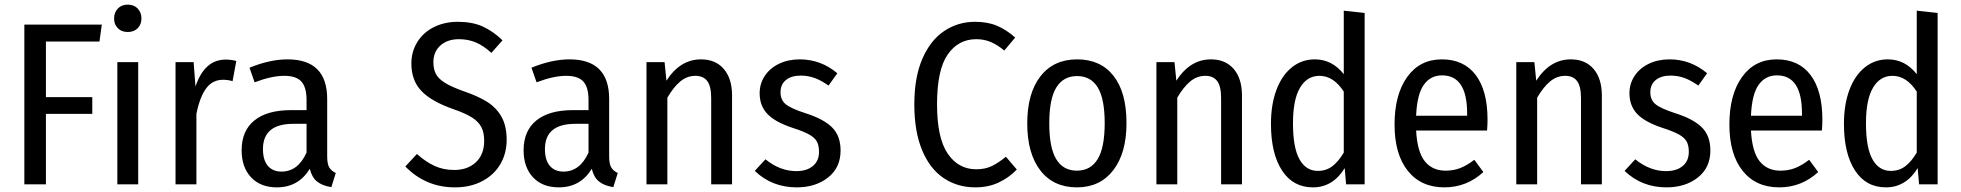

<svg xmlns="http://www.w3.org/2000/svg" viewBox="-20 -795 8456 828"><path d="M85 -689H419L409 -616H178V-376H378V-304H178V0H85Z M590 -715Q590 -690 574 -673.5Q558 -657 531 -657Q504 -657 488 -673.5Q472 -690 472 -715Q472 -741 488 -758Q504 -775 531 -775Q558 -775 574 -758Q590 -741 590 -715ZM576 0H486V-527H576Z M999 -532 983 -445Q963 -451 942 -451Q897 -451 869.5 -414.5Q842 -378 827 -304V0H737V-527H815L823 -422Q862 -538 953 -538Q978 -538 999 -532Z M1428 -49 1409 12Q1370 6 1347.5 -12Q1325 -30 1316 -67Q1267 13 1174 13Q1103 13 1062.5 -30.5Q1022 -74 1022 -147Q1022 -231 1077 -275.5Q1132 -320 1234 -320H1302V-364Q1302 -419 1279.5 -443.5Q1257 -468 1206 -468Q1151 -468 1078 -440L1056 -503Q1144 -539 1220 -539Q1391 -539 1391 -368V-120Q1391 -88 1400 -73Q1409 -58 1428 -49ZM1302 -137V-261H1245Q1114 -261 1114 -152Q1114 -105 1135 -80Q1156 -55 1194 -55Q1265 -55 1302 -137Z M2147 -621 2099 -567Q2065 -598 2032 -612Q1999 -626 1959 -626Q1910 -626 1879.5 -599Q1849 -572 1849 -526Q1849 -496 1860.5 -475Q1872 -454 1901 -436.5Q1930 -419 1984 -400Q2045 -379 2083.5 -354Q2122 -329 2143.5 -290Q2165 -251 2165 -192Q2165 -134 2138 -87.5Q2111 -41 2060 -14Q2009 13 1942 13Q1816 13 1728 -77L1778 -131Q1816 -97 1854 -79.5Q1892 -62 1939 -62Q1997 -62 2032.5 -95.5Q2068 -129 2068 -188Q2068 -223 2056 -246.5Q2044 -270 2016 -288Q1988 -306 1936 -324Q1839 -358 1796.5 -403.5Q1754 -449 1754 -521Q1754 -572 1779.5 -613.5Q1805 -655 1851 -678Q1897 -701 1955 -701Q2016 -701 2061 -681Q2106 -661 2147 -621Z M2644 -49 2625 12Q2586 6 2563.5 -12Q2541 -30 2532 -67Q2483 13 2390 13Q2319 13 2278.5 -30.5Q2238 -74 2238 -147Q2238 -231 2293 -275.5Q2348 -320 2450 -320H2518V-364Q2518 -419 2495.5 -443.5Q2473 -468 2422 -468Q2367 -468 2294 -440L2272 -503Q2360 -539 2436 -539Q2607 -539 2607 -368V-120Q2607 -88 2616 -73Q2625 -58 2644 -49ZM2518 -137V-261H2461Q2330 -261 2330 -152Q2330 -105 2351 -80Q2372 -55 2410 -55Q2481 -55 2518 -137Z M3137 -383V0H3047V-372Q3047 -423 3030 -445.5Q3013 -468 2979 -468Q2943 -468 2914 -444Q2885 -420 2858 -374V0H2768V-527H2846L2854 -447Q2913 -539 3003 -539Q3066 -539 3101.5 -497.5Q3137 -456 3137 -383Z M3591 -479 3553 -426Q3522 -448 3493.5 -458.5Q3465 -469 3433 -469Q3393 -469 3369.5 -450Q3346 -431 3346 -397Q3346 -364 3368.5 -345.5Q3391 -327 3453 -307Q3532 -282 3568.5 -245.5Q3605 -209 3605 -146Q3605 -72 3551 -29.5Q3497 13 3416 13Q3309 13 3235 -58L3281 -108Q3344 -57 3414 -57Q3459 -57 3485.5 -79Q3512 -101 3512 -140Q3512 -168 3502.5 -185Q3493 -202 3468.5 -215.5Q3444 -229 3397 -244Q3322 -269 3289 -304Q3256 -339 3256 -393Q3256 -434 3278 -467.5Q3300 -501 3339.5 -520Q3379 -539 3429 -539Q3520 -539 3591 -479Z M4358 -633 4311 -577Q4281 -602 4252.5 -614Q4224 -626 4190 -626Q4113 -626 4067 -560Q4021 -494 4021 -345Q4021 -200 4067 -132.5Q4113 -65 4190 -65Q4229 -65 4257.5 -79Q4286 -93 4318 -119L4365 -64Q4333 -30 4288 -8.5Q4243 13 4186 13Q4109 13 4049.5 -27Q3990 -67 3956.5 -147.5Q3923 -228 3923 -345Q3923 -461 3957.5 -541Q3992 -621 4051.5 -661Q4111 -701 4185 -701Q4239 -701 4279.5 -684Q4320 -667 4358 -633Z M4838 -264Q4838 -135 4781 -61Q4724 13 4624 13Q4523 13 4466.5 -60Q4410 -133 4410 -263Q4410 -393 4467 -466Q4524 -539 4625 -539Q4726 -539 4782 -468Q4838 -397 4838 -264ZM4505 -263Q4505 -158 4535 -108.5Q4565 -59 4624 -59Q4683 -59 4713.5 -108.5Q4744 -158 4744 -264Q4744 -369 4714 -418Q4684 -467 4625 -467Q4566 -467 4535.5 -418Q4505 -369 4505 -263Z M5336 -383V0H5246V-372Q5246 -423 5229 -445.5Q5212 -468 5178 -468Q5142 -468 5113 -444Q5084 -420 5057 -374V0H4967V-527H5045L5053 -447Q5112 -539 5202 -539Q5265 -539 5300.5 -497.5Q5336 -456 5336 -383Z M5865 -739V0H5785L5779 -70Q5728 13 5642 13Q5556 13 5508.5 -60Q5461 -133 5461 -261Q5461 -344 5484.5 -407Q5508 -470 5551 -504.5Q5594 -539 5650 -539Q5725 -539 5775 -475V-749ZM5775 -137V-400Q5731 -468 5670 -468Q5617 -468 5586.5 -417Q5556 -366 5556 -263Q5556 -158 5584 -108Q5612 -58 5663 -58Q5699 -58 5725.5 -78Q5752 -98 5775 -137Z M6393 -232H6087Q6092 -140 6124.5 -99.5Q6157 -59 6214 -59Q6249 -59 6278 -70.5Q6307 -82 6338 -106L6377 -53Q6305 13 6209 13Q6108 13 6051 -58.5Q5994 -130 5994 -258Q5994 -387 6048.5 -463Q6103 -539 6198 -539Q6293 -539 6344 -471.5Q6395 -404 6395 -279Q6395 -258 6393 -232ZM6307 -306Q6307 -470 6199 -470Q6149 -470 6120 -429Q6091 -388 6087 -296H6307Z M6888 -383V0H6798V-372Q6798 -423 6781 -445.5Q6764 -468 6730 -468Q6694 -468 6665 -444Q6636 -420 6609 -374V0H6519V-527H6597L6605 -447Q6664 -539 6754 -539Q6817 -539 6852.5 -497.5Q6888 -456 6888 -383Z M7342 -479 7304 -426Q7273 -448 7244.5 -458.5Q7216 -469 7184 -469Q7144 -469 7120.5 -450Q7097 -431 7097 -397Q7097 -364 7119.5 -345.5Q7142 -327 7204 -307Q7283 -282 7319.5 -245.5Q7356 -209 7356 -146Q7356 -72 7302 -29.5Q7248 13 7167 13Q7060 13 6986 -58L7032 -108Q7095 -57 7165 -57Q7210 -57 7236.5 -79Q7263 -101 7263 -140Q7263 -168 7253.5 -185Q7244 -202 7219.5 -215.5Q7195 -229 7148 -244Q7073 -269 7040 -304Q7007 -339 7007 -393Q7007 -434 7029 -467.5Q7051 -501 7090.5 -520Q7130 -539 7180 -539Q7271 -539 7342 -479Z M7837 -232H7531Q7536 -140 7568.5 -99.5Q7601 -59 7658 -59Q7693 -59 7722 -70.5Q7751 -82 7782 -106L7821 -53Q7749 13 7653 13Q7552 13 7495 -58.5Q7438 -130 7438 -258Q7438 -387 7492.5 -463Q7547 -539 7642 -539Q7737 -539 7788 -471.5Q7839 -404 7839 -279Q7839 -258 7837 -232ZM7751 -306Q7751 -470 7643 -470Q7593 -470 7564 -429Q7535 -388 7531 -296H7751Z M8336 -739V0H8256L8250 -70Q8199 13 8113 13Q8027 13 7979.5 -60Q7932 -133 7932 -261Q7932 -344 7955.5 -407Q7979 -470 8022 -504.5Q8065 -539 8121 -539Q8196 -539 8246 -475V-749ZM8246 -137V-400Q8202 -468 8141 -468Q8088 -468 8057.5 -417Q8027 -366 8027 -263Q8027 -158 8055 -108Q8083 -58 8134 -58Q8170 -58 8196.5 -78Q8223 -98 8246 -137Z"/></svg>

Font: Fira Sans Condensed
Style: Regular
Weight: 400
Width: 3
Designer: bBox Type GmbH & Carrois Corporate GbR & Edenspiekermann AG
Foundry: bBox Type GmbH & Carrois Corporate GbR & Edenspiekermann AG
Version: Version 4.301